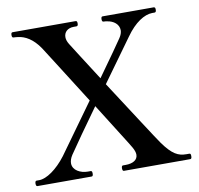

<svg xmlns="http://www.w3.org/2000/svg" viewBox="-81 -818 937 903"><g transform="rotate(-10 387.5 -366.5)"><path d="M742 -26C703 -26 675 -40 632 -100C616 -122 515 -279 426 -416C498 -515 561 -602 572 -618C615 -679 661 -707 698 -708H710C716 -708 718 -713 718 -720C718 -728 717 -733 710 -733H466C461 -733 459 -728 459 -720C459 -713 461 -708 466 -708C474 -708 478 -707 484 -706C513 -702 539 -683 539 -654C539 -644 535 -631 526 -618C516 -602 466 -532 406 -448C346 -542 295 -621 288 -633C280 -646 277 -657 277 -667C277 -691 295 -708 324 -708H337C343 -708 345 -713 345 -720C345 -728 344 -733 337 -733H36C31 -733 29 -728 29 -720C29 -713 31 -708 36 -708C43 -708 50 -707 59 -706C90 -702 127 -684 161 -633C172 -615 257 -483 338 -354C270 -259 201 -164 168 -118C125 -61 74 -26 39 -26H26C21 -26 19 -20 19 -13C19 -5 21 0 26 0H285C290 0 292 -5 292 -13C292 -20 291 -26 285 -26H271C237 -26 200 -44 200 -78C200 -89 204 -102 213 -116C241 -158 298 -238 359 -323C427 -214 490 -116 498 -101C506 -87 510 -75 510 -65C510 -40 487 -26 452 -26H439C434 -26 432 -21 432 -13C432 -5 434 0 439 0H756C761 0 763 -5 763 -13C763 -21 762 -26 756 -26Z"/></g></svg>

Font: Shippori Mincho OTF SemiBold
Style: Regular
Weight: 600
Designer: FONTDASU
Foundry: FONTDASU / Google Inc. / but / Adobe
Version: Version 3.300;hotconv 1.0.109;makeotfexe 2.5.65596